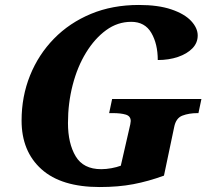

<svg xmlns="http://www.w3.org/2000/svg" viewBox="-20 -744 865 774"><path d="M382 10Q227 10 147 -62Q67 -134 67 -258Q67 -355 101 -439.5Q135 -524 197.5 -588Q260 -652 346.5 -688Q433 -724 540 -724Q618 -724 671 -706Q724 -688 750.5 -659.5Q777 -631 777 -601Q777 -571 755.5 -549Q734 -527 697.5 -514.5Q661 -502 616 -502Q616 -567 590 -611.5Q564 -656 509 -656Q454 -656 408 -622.5Q362 -589 327 -532Q292 -475 273 -401.5Q254 -328 254 -248Q254 -166 285 -114Q316 -62 388 -62Q408 -62 429.5 -66Q451 -70 467 -76L500 -220Q507 -248 507 -256Q507 -276 487 -282Q467 -288 435 -288H420L432 -345H792L780 -288H776Q742 -288 715.5 -278Q689 -268 682 -231L641 -36Q578 -13 517.5 -1.5Q457 10 382 10Z"/></svg>

Font: Noto Serif ExtraBold
Style: Italic
Weight: 800
Italic angle: -12°
Designer: Monotype Design Team
Foundry: Monotype Imaging Inc.
Version: Version 2.013